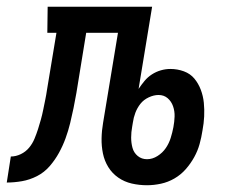

<svg xmlns="http://www.w3.org/2000/svg" viewBox="-76 -540 696 568"><path d="M359 8Q336 8 314 3Q292 -2 274 -14.5Q256 -27 244.5 -45.5Q233 -64 228.5 -86Q224 -108 224.5 -131Q225 -154 229 -177L273 -443H179L150 -265Q146 -242 141.5 -220Q137 -198 131.5 -175.5Q126 -153 118 -131Q110 -109 98.5 -88Q87 -67 71 -48.5Q55 -30 33.5 -19Q12 -8 -11 -4Q-34 0 -56 0L-44 -77Q-29 -77 -14.5 -84Q0 -91 10 -103Q20 -115 26 -129.5Q32 -144 36.5 -158Q41 -172 45 -186.5Q49 -201 52 -216Q55 -231 58 -245.5Q61 -260 63 -274L91 -443H64L65 -520H374L334 -277Q342 -289 351.5 -300.5Q361 -312 373.5 -320Q386 -328 400 -332Q414 -336 428 -336Q449 -336 468 -329Q487 -322 499 -307.5Q511 -293 518 -274.5Q525 -256 527 -236Q529 -216 528 -195.5Q527 -175 523 -154Q520 -134 514.5 -114Q509 -94 498.5 -75Q488 -56 473.5 -39.5Q459 -23 440 -12Q421 -1 400 3.5Q379 8 359 8ZM359 -69Q375 -69 390 -78.5Q405 -88 414.5 -102Q424 -116 429 -132Q434 -148 437 -164Q440 -180 440.5 -195.5Q441 -211 436 -225.5Q431 -240 420 -249.5Q409 -259 393 -259Q379 -259 364 -252Q349 -245 339.5 -233Q330 -221 324.5 -206.5Q319 -192 317 -177L315 -165Q312 -149 312 -133Q312 -117 316 -102.5Q320 -88 331.5 -78.5Q343 -69 359 -69Z"/></svg>

Font: Iosevka HT Medium Extended
Style: Italic
Weight: 500
Width: 7
Italic angle: -9°
Monospace: yes
Designer: Belleve Invis
Foundry: Belleve Invis
Version: Version 32.3.0; ttfautohint (v1.8.4)